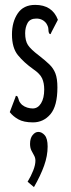

<svg xmlns="http://www.w3.org/2000/svg" viewBox="-20 -491 290 786"><path d="M115 10Q77 10 55 -2.5Q33 -15 20 -32L42 -90L45 -99L51 -97Q55 -90 57 -81.5Q59 -73 70 -62Q80 -54 91.5 -50.5Q103 -47 114 -47Q135 -47 148 -68Q161 -89 161 -125Q161 -151 152.5 -170Q144 -189 116 -208Q78 -235 53.5 -265Q29 -295 29 -350Q29 -401 52.5 -436Q76 -471 124 -471Q194 -471 217 -410L191 -360L187 -351L181 -354Q178 -362 178 -372Q178 -382 169 -396Q154 -415 129 -415Q103 -415 93 -397Q83 -379 83 -355Q83 -324 94.5 -306.5Q106 -289 139 -264Q166 -243 182.5 -227Q199 -211 207 -190Q215 -169 215 -133Q215 -57 186.5 -23.5Q158 10 115 10ZM119 275 93 253Q107 230 116 207Q125 184 125 167Q125 155 119.5 145.5Q114 136 108.5 125Q103 114 103 98Q103 75 113.5 62Q124 49 137 49Q151 49 163 62.5Q175 76 175 109Q175 147 160.5 187.5Q146 228 119 275Z"/></svg>

Font: Inconsolata UltraCondensed Medium
Style: Regular
Weight: 500
Width: 1
Monospace: yes
Designer: Raph Levien, Cyreal, Brenton Simpson
Foundry: Raph Levien, Cyreal, Google
Version: Version 3.001; ttfautohint (v1.8.2.53-6de2)